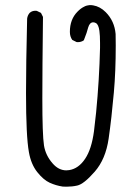

<svg xmlns="http://www.w3.org/2000/svg" viewBox="-20 -740 540 746"><path d="M81.1 -378.9Q81.1 -210.4 92.3 -148.9Q100.6 -101.6 124.8 -71.3Q148.9 -41 173.1 -30Q197.3 -19 223.6 -15.1Q231 -14.6 238.3 -14.6Q260.3 -14.6 279.8 -19Q305.7 -24.4 348.1 -73Q390.6 -121.6 402.1 -201.4Q413.6 -281.2 422.4 -380.9Q429.7 -462.4 429.7 -563Q429.7 -585 429.2 -607.9Q424.8 -658.7 390.6 -692.9Q368.7 -714.8 341.8 -719.2Q336.4 -720.2 333.5 -720.2Q330.6 -720.2 326.9 -720Q323.2 -719.7 317.4 -718.3Q311.5 -716.8 305.7 -713.4Q293.5 -707.5 281.2 -694.8Q251.5 -665 251.5 -616.2Q251.5 -598.1 260.7 -585L277.3 -576.7Q279.8 -576.2 281.7 -576.2Q295.9 -576.2 305.7 -583.5Q318.4 -615.2 322.8 -633.8Q325.7 -643.6 330.6 -648.4Q335.4 -653.3 342.3 -653.3Q347.2 -653.3 352.5 -650.4Q362.8 -645 366.2 -620.1Q368.7 -602.5 368.7 -573.2Q368.7 -564 368.7 -554.2Q365.7 -429.2 353.5 -303.7Q349.6 -264.6 345.2 -230.5Q335.9 -160.6 311 -123.5Q285.6 -85 249 -79.1Q243.2 -78.1 237.8 -78.1Q207.5 -78.1 184.1 -105.5Q157.2 -136.2 150.9 -174.8Q144.5 -216.8 144.5 -357.9Q144.5 -467.8 147 -674.3L139.2 -689.9L123 -697.8Q121.1 -698.2 116.7 -698.2Q112.3 -698.2 106.4 -696.5Q100.6 -694.8 95.2 -689.9Q86.9 -680.2 85.4 -667.5Q81.1 -489.3 81.1 -378.9Z"/></svg>

Font: Bakudai
Style: ExtraLight
Weight: 200
Version: Version 1.48